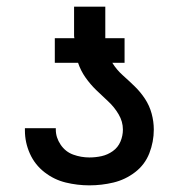

<svg xmlns="http://www.w3.org/2000/svg" viewBox="-20 -550 540 578"><path d="M249 8Q286 8 321.5 -0.5Q357 -9 386.5 -31.5Q416 -54 429.5 -88.5Q443 -123 443 -160Q443 -184 436.5 -208Q430 -232 416.5 -252.5Q403 -273 385.5 -290Q368 -307 349.5 -323.5Q331 -340 318 -361H355V-435H297Q297 -439 297 -443Q297 -447 297 -451V-530H203V-451Q203 -447 203 -443Q203 -439 204 -435H145V-361H215Q223 -337 237.5 -316.5Q252 -296 269.5 -279Q287 -262 305.5 -245Q324 -228 337 -206Q350 -184 350 -160Q350 -141 342.5 -123.5Q335 -106 319.5 -95Q304 -84 286 -80Q268 -76 249 -76Q224 -76 200.5 -84.5Q177 -93 162.5 -114.5Q148 -136 148 -160V-164H55Q55 -160 55 -157Q55 -121 70 -87.5Q85 -54 114 -31.5Q143 -9 178 -0.5Q213 8 249 8Z"/></svg>

Font: Iosevka SS08 Medium
Style: Regular
Weight: 500
Monospace: yes
Designer: Belleve Invis
Foundry: Belleve Invis
Version: Version 3.4.3; ttfautohint (v1.8.3)